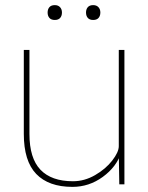

<svg xmlns="http://www.w3.org/2000/svg" viewBox="-20 -720 578 750"><path d="M73 -197V-525H95V-197Q95 -102 138 -57Q181 -12 265 -12Q310 -12 351.5 -36Q393 -60 418.5 -93Q444 -126 444 -149V-525H466V0H446L444 -121L453 -123Q435 -68 381.5 -29Q328 10 263 10Q170 10 121.5 -40.5Q73 -91 73 -197ZM316 -671Q316 -684 323 -692Q330 -700 344 -700Q357 -700 364.5 -692Q372 -684 372 -671Q372 -658 365 -650Q358 -642 344 -642Q330 -642 323 -650Q316 -658 316 -671ZM166 -671Q166 -684 173 -692Q180 -700 194 -700Q207 -700 214.5 -692Q222 -684 222 -671Q222 -658 215 -650Q208 -642 194 -642Q180 -642 173 -650Q166 -658 166 -671Z"/></svg>

Font: Easer Grotesk Variable
Style: Regular
Weight: 400
Designer: Boardeaser, Bonnie Shaver-Troup, Thomas Jockin
Foundry: Lexend
Version: Version 1.001;Glyphs 3.1.2 (3151)